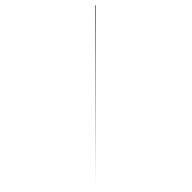

<svg xmlns="http://www.w3.org/2000/svg" viewBox="-20 -700 720 720"><path d="M340 0V-680H338Z"/></svg>

Font: Relief SingleLine Ornament
Style: Regular
Weight: 400
Designer: François Chastanet, Noëlie Dayma, Élisa Garzelli
Foundry: institut supérieur des arts et du design Toulouse / isdaT
Version: Version 1.000